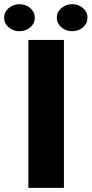

<svg xmlns="http://www.w3.org/2000/svg" viewBox="-71 -903 441 923"><path d="M236.3 -710.9V0H65.4V-710.9ZM-51.3 -817.9Q-51.3 -845.2 -29.3 -864Q-7.3 -882.8 22.5 -882.8Q52.7 -882.8 74.5 -864Q96.2 -845.2 96.2 -817.9Q96.2 -790.5 74.5 -771.7Q52.7 -752.9 22.5 -752.9Q-7.3 -752.9 -29.3 -771.7Q-51.3 -790.5 -51.3 -817.9ZM202.1 -817.9Q202.1 -845.2 224.1 -864Q246.1 -882.8 275.9 -882.8Q306.2 -882.8 327.9 -864Q349.6 -845.2 349.6 -817.9Q349.6 -790.5 327.9 -771.7Q306.2 -752.9 275.9 -752.9Q246.1 -752.9 224.1 -771.7Q202.1 -790.5 202.1 -817.9Z"/></svg>

Font: Vazirmatn FD Black
Style: Regular
Weight: 900
Designer: Saber Rastikerdar
Foundry: Saber Rastikerdar
Version: Version 33.003